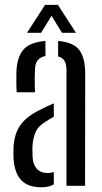

<svg xmlns="http://www.w3.org/2000/svg" viewBox="-20 -778 429 804"><path d="M36.9 -111.3Q36.4 -124 36.2 -136.3Q36 -148.5 36.5 -161.5Q38.7 -197.4 49.9 -225.7Q61 -254 85.9 -277.5Q110.8 -300.9 154.6 -321.7Q166.4 -327.5 179.2 -333.6Q191.9 -339.6 205.3 -345.3V-289.2Q197.5 -285.2 188.9 -279.8Q180.2 -274.5 170.3 -267.9Q137.9 -249 127.2 -220.4Q116.5 -191.8 115.8 -160.7Q115.8 -146.9 116 -136.8Q116.2 -126.7 116.7 -116.7Q119.2 -87.1 135.2 -70.3Q151.1 -53.5 178.9 -53.5Q193.8 -53.5 205.3 -57.9V-5.9Q185 6.3 153.6 6.3Q98.1 6.3 69.8 -22.6Q41.4 -51.4 36.9 -111.3ZM49.8 -391.7Q48.4 -412.8 48.4 -435.4Q48.3 -458.1 48.8 -478.5Q51.4 -539.3 78.2 -570.3Q105 -601.4 170.3 -606.4V-543.4Q150.5 -539.7 139 -526.9Q127.6 -514.1 126.6 -489Q125.6 -474.5 125.4 -455.3Q125.1 -436 125.6 -418.6Q126.1 -401.2 126.6 -391.7ZM258.4 0V-483.3Q258.4 -508.4 250.5 -522.5Q242.6 -536.5 223.4 -541.6V-606.4Q287.8 -601.3 312.3 -568.3Q336.8 -535.2 336.8 -468.2L336.2 0ZM93 -640.6 168.9 -757.7H222.4L298.2 -640.6H239.6L195.9 -712L152.1 -640.6Z"/></svg>

Font: Big Shoulders Stencil Text Thin
Style: Regular
Weight: 100
Designer: Patric King
Foundry: XO Type Co
Version: Version 2.001